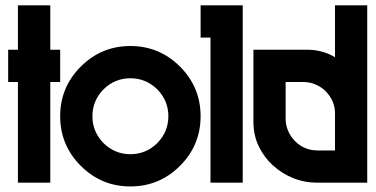

<svg xmlns="http://www.w3.org/2000/svg" viewBox="-20 -667 1371 701"><path d="M199.7 -485.4V-367.7H163.6V0H45.4V-367.7H9.8V-485.4H45.4V-647.5H163.6V-485.4Z M274.9 -423.8Q350.1 -499 456.1 -499Q562 -499 637.2 -423.8Q712.4 -348.6 712.4 -242.7Q712.4 -136.7 637.2 -61.5Q562 13.7 456.1 13.7Q350.1 13.7 274.9 -61.5Q199.7 -136.7 199.7 -242.7Q199.7 -348.6 274.9 -423.8ZM357.9 -340.8Q317.4 -299.3 317.4 -242.7Q317.4 -186 357.9 -144.5Q399.4 -104 456.1 -104Q512.7 -104 554.2 -144.5Q594.7 -186 594.7 -242.7Q594.7 -299.3 554.2 -340.8Q512.7 -381.3 456.1 -381.3Q399.4 -381.3 357.9 -340.8Z M712.4 -647.5H866.2V0H748.5V-529.8H712.4Z M1203.1 -647.5H1320.8V0H1139.2Q1091.8 0 1050.8 -16.6Q1009.8 -32.7 976.1 -63.5Q944.3 -92.3 924.8 -132.8Q906.2 -170.4 905.3 -218.8V-485.4H1102.1Q1147.5 -485.4 1188 -466.3Q1195.8 -462.4 1203.1 -458ZM1139.2 -117.7H1203.1V-255.9Q1202.6 -276.9 1194.3 -296.9Q1184.6 -318.4 1168.9 -334Q1153.3 -349.6 1132.3 -358.4Q1111.8 -367.7 1086.9 -367.7H1022.9V-229.5Q1023.4 -209.5 1032.2 -188.5Q1042 -167 1057.1 -151.9Q1072.3 -135.7 1094.2 -126.5Q1115.2 -117.7 1139.2 -117.7Z"/></svg>

Font: Sangha Kali
Style: Regular
Weight: 400
Designer: Seslavinskaya Anna
Foundry: Popkern
Version: Version 2.000;PS 002.000;hotconv 1.0.88;makeotf.lib2.5.64775